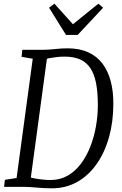

<svg xmlns="http://www.w3.org/2000/svg" viewBox="-20 -1013 663 1041"><path d="M101 -743H221Q252 -744 283.8 -747.5Q315.5 -751 346 -751Q411 -751 458.2 -729.5Q505.5 -708 535.5 -668.2Q565.5 -628.5 580.2 -573Q595 -517.5 594.5 -450Q594.5 -353 571.2 -269.8Q548 -186.5 504.2 -124Q460.5 -61.5 399 -26.8Q337.5 8 261 8Q238 8 217.5 6.8Q197 5.5 178.5 4Q160 2.5 142.2 1.2Q124.5 0 106.5 0H2L6.5 -38L70 -48L157.5 -694.5L97 -705ZM142.5 -16 130 -55.5Q144.5 -50 167 -45.8Q189.5 -41.5 213.5 -39.2Q237.5 -37 255 -37Q305 -37 345.8 -60Q386.5 -83 417.2 -123.2Q448 -163.5 468.8 -215.8Q489.5 -268 500 -326.5Q510.5 -385 510.5 -444Q510.5 -512.5 500.8 -562.2Q491 -612 469.8 -643.8Q448.5 -675.5 414.2 -690.8Q380 -706 330.5 -706Q309.5 -706 288.8 -703.8Q268 -701.5 250.8 -698.2Q233.5 -695 222.5 -692L239.5 -733ZM338 -823.5 246 -971 275 -993Q300 -965.5 325 -937.5Q350 -909.5 375.5 -881.5Q409.5 -909.5 444.2 -937.2Q479 -965 513.5 -993L539 -971L401 -823.5Z"/></svg>

Font: Merriweather 24pt SemiCondensed Light
Style: Italic
Weight: 300
Width: 4
Italic angle: -7.8°
Designer: Eben Sorkin
Foundry: Eben Sorkin
Version: Version 2.101